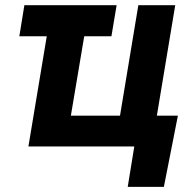

<svg xmlns="http://www.w3.org/2000/svg" viewBox="-20 -566 744 742"><path d="M430.7 -545.9 410.6 -425.8H54.7L74.2 -545.9ZM667.5 -119.1 613.3 156.2H473.6L499 0H455.6L475.1 -119.1ZM657.2 -545.9 566.4 0H89.8L180.7 -545.9H325.7L253.9 -119.1H443.8L514.6 -545.9Z"/></svg>

Font: Inter Tight
Style: Bold Italic
Weight: 700
Italic angle: -9.39999°
Designer: Rasmus Andersson
Foundry: rsms
Version: Version 3.004